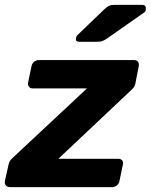

<svg xmlns="http://www.w3.org/2000/svg" viewBox="-40 -766 618 786"><path d="M1 0Q-10 0 -16 -7Q-22 -14 -20 -25L-5 -92Q-3 -101 1 -107.5Q5 -114 11 -119L316 -404H94Q84 -404 78.5 -411Q73 -418 75 -428L89 -495Q91 -506 99.5 -513Q108 -520 119 -520H509Q520 -520 525 -513Q530 -506 528 -495L514 -423Q511 -409 498 -398L199 -116H444Q455 -116 460.5 -109Q466 -102 463 -92L449 -25Q447 -14 438.5 -7Q430 0 420 0ZM284 -595Q268 -595 271 -611Q273 -619 279 -624L386 -727Q399 -739 406.5 -742.5Q414 -746 427 -746H542Q559 -746 557 -728Q557 -719 549 -714L399 -609Q389 -602 380.5 -598.5Q372 -595 359 -595Z"/></svg>

Font: Rubik SemiBold
Style: Italic
Weight: 600
Italic angle: -12°
Designer: Hubert and Fischer
Foundry: Hubert and Fischer
Version: Version 2.300;gftools[0.9.30]